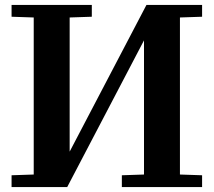

<svg xmlns="http://www.w3.org/2000/svg" viewBox="-20 -760 868 780"><path d="M801 -692 711 -689V-51L801 -48V0H475V-48L565 -51V-596L253 0H27V-48L117 -51V-689L27 -692V-740H353V-692L263 -689V-144L575 -740H801Z"/></svg>

Font: Minipax
Style: Bold
Weight: 600
Designer: Raphaël Ronot, Igor Stepanchenko (Cyrillic)
Foundry: steppetype
Version: Version 1.002